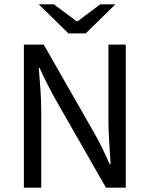

<svg xmlns="http://www.w3.org/2000/svg" viewBox="-20 -861 687 881"><path d="M89.6 0V-656.3H180.6L413.7 -248.4Q432.5 -215.4 450 -179.5Q467.4 -143.6 483.6 -107.3H487.6Q484.8 -158.4 481.1 -211.5Q477.5 -264.5 477.5 -315.4V-656.3H557.1V0H466.1L233 -407.9Q214.6 -440.9 196.3 -477Q178.1 -513.1 161.9 -549H157.9Q162.3 -499.9 165.8 -447.8Q169.3 -395.7 169.3 -343.2V0ZM294.2 -707.6 157.9 -841H227.2L331.7 -763.3H335.7L440.1 -841H509.4L373.1 -707.6Z"/></svg>

Font: Source Sans 3
Style: Regular
Weight: 200
Designer: Paul D. Hunt
Foundry: Adobe
Version: Version 3.046;hotconv 1.0.118;makeotfexe 2.5.65603